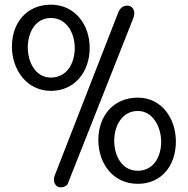

<svg xmlns="http://www.w3.org/2000/svg" viewBox="-20 -787 805 822"><path d="M570 -56C501 -56 469 -121 469 -185C469 -248 503 -312 570 -312C636 -312 670 -241 670 -180C670 -117 638 -56 570 -56ZM198 -455C131 -455 99 -522 99 -584C99 -647 131 -710 198 -710C262 -710 300 -650 300 -581C300 -516 266 -455 198 -455ZM214 -35C212 -30 211 -24 211 -19C211 2 224 15 238 15C257 15 268 6 270 0L549 -705C553 -714 555 -723 555 -731C555 -748 543 -763 525 -763C508 -763 494 -753 486 -733ZM570 -369C465 -369 401 -290 401 -188C401 -87 464 0 570 0C674 0 733 -81 733 -181C733 -279 673 -369 570 -369ZM198 -398C302 -398 364 -482 364 -582C364 -681 301 -767 198 -767C94 -767 31 -689 31 -588C31 -489 94 -398 198 -398Z"/></svg>

Font: Numismatica Pro
Style: Regular
Weight: 400
Designer: Chris Hopkins
Foundry: Edward C. D. Hopkins
Version: Version 2.19D